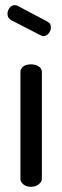

<svg xmlns="http://www.w3.org/2000/svg" viewBox="-20 -723 240 743"><path d="M100 0Q82 0 70.5 -9.5Q59 -19 59 -30V-445Q59 -458 70.5 -466Q82 -474 100 -474Q117 -474 129.5 -466Q142 -458 142 -445V-30Q142 -19 129.5 -9.5Q117 0 100 0ZM147 -583Q145 -583 142 -584.5Q139 -586 136 -587L23 -645Q9 -653 9 -669Q9 -682 17 -692.5Q25 -703 37 -703Q42 -703 47 -701L164 -639Q177 -633 177 -617Q177 -605 168.5 -594Q160 -583 147 -583Z"/></svg>

Font: Dosis Medium
Style: Regular
Weight: 500
Designer: EdgarTolentino, PabloImpallari, IginoMarini
Foundry: EdgarTolentino, PabloImpallari, IginoMarini
Version: Version 3.001; ttfautohint (v1.8.2)